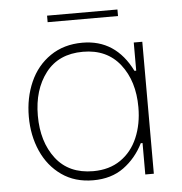

<svg xmlns="http://www.w3.org/2000/svg" viewBox="-50 -709 722 761"><g transform="rotate(-5 311.5 -328.0)"><path d="M58 -268Q58 -343 85.5 -405.5Q113 -468 167 -505Q221 -542 295 -542Q427 -542 491 -413H498V-525H532V0H498V-125H491Q462 -67 412.5 -31Q363 5 291 5Q218 5 165.5 -32Q113 -69 85.5 -131Q58 -193 58 -268ZM494 -268Q494 -372 441.5 -439Q389 -506 294 -506Q197 -506 145.5 -439Q94 -372 94 -269Q94 -165 145.5 -98Q197 -31 294 -31Q358 -31 403 -62Q448 -93 471 -147Q494 -201 494 -268ZM165 -661H445V-635H165Z"/></g></svg>

Font: Be Vietnam Thin
Style: Regular
Weight: 100
Designer: Gabriel Lam
Foundry: TypeRant
Version: Version 4.000